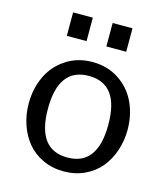

<svg xmlns="http://www.w3.org/2000/svg" viewBox="-112 -828 808 927"><g transform="rotate(15 292.0 -364.5)"><path d="M138.2 -624V-741.2H236.8V-624ZM335.9 -624V-741.2H435.1V-624ZM44.9 -261.2Q44.9 -335.4 73.7 -397Q102.5 -458.5 159.7 -496.3Q216.8 -534.2 292 -534.2Q367.2 -534.2 424.3 -496.3Q481.4 -458.5 510.3 -397Q539.1 -335.4 539.1 -261.2Q539.1 -206.1 522.2 -156.5Q505.4 -106.9 474.4 -69.3Q443.4 -31.7 396 -9.8Q348.6 12.2 292 12.2Q235.4 12.2 188 -9.8Q140.6 -31.7 109.6 -69.3Q78.6 -106.9 61.8 -156.5Q44.9 -206.1 44.9 -261.2ZM141.1 -261.2Q141.1 -57.1 292 -57.1Q442.9 -57.1 442.9 -261.2Q442.9 -464.8 292 -464.8Q141.1 -464.8 141.1 -261.2Z"/></g></svg>

Font: Standard
Style: Regular
Weight: 400
Designer: Bryce Wilner
Version: Version 2.000;PS 2.0;hotconv 16.6.51;makeotf.lib2.5.65220 DE